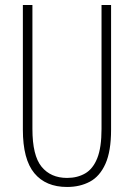

<svg xmlns="http://www.w3.org/2000/svg" viewBox="-20 -734 533 764"><path d="M422 -218Q422 -132 399.5 -82Q377 -32 337.5 -11Q298 10 247 10Q162 10 116.5 -45Q71 -100 71 -218V-714H109V-221Q109 -115 145.5 -70.5Q182 -26 247 -26Q288 -26 319 -44Q350 -62 367 -104.5Q384 -147 384 -221V-714H422Z"/></svg>

Font: Noto Sans Arabic ExtCond ExtLt
Style: Regular
Weight: 200
Width: 2
Designer: Monotype Design Team, Nadine Chahine, Nizar Qandah and Khaled Hosny
Foundry: Monotype Imaging Inc.
Version: Version 2.012; ttfautohint (v1.8.4.7-5d5b)